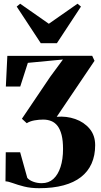

<svg xmlns="http://www.w3.org/2000/svg" viewBox="-20 -803 544 1034"><path d="M191 210.5Q145 210.5 109.8 201.5Q74.5 192.5 49.5 183.2Q24.5 174 9.5 173.5L11 17H88.5L127 155Q137.5 167.5 158.8 175.5Q180 183.5 205 183.5Q242 183.5 267.2 160.8Q292.5 138 306 96.2Q319.5 54.5 319.5 -0.5Q319.5 -45.5 311.8 -76Q304 -106.5 290 -124.8Q276 -143 256.2 -151Q236.5 -159 212.5 -159Q190 -159 165.8 -154.8Q141.5 -150.5 124 -139.5L98 -163.5L250.5 -389.5L319 -482.5L130 -464.5L89 -337H11.5L19.5 -502L476.5 -502.5L489 -475.5L285.5 -174Q338 -178.5 385.2 -162Q432.5 -145.5 462.5 -109.8Q492.5 -74 492.5 -21Q492.5 34.5 473.2 77.8Q454 121 416.2 150.5Q378.5 180 322 195.2Q265.5 210.5 191 210.5ZM199.5 -570.5 70 -767.5 88.5 -783 243 -675 397.5 -783 416 -767.5 286.5 -570.5Z"/></svg>

Font: Merriweather 144pt ExtraBold
Style: Regular
Weight: 800
Version: Version 2.100